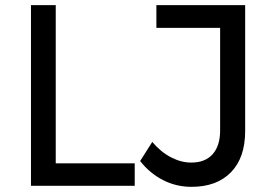

<svg xmlns="http://www.w3.org/2000/svg" viewBox="-20 -720 1055 744"><path d="M100 -700H196V-87H502V0H100ZM722 4Q663 4 612 -22Q561 -48 523 -96L570 -170Q603 -131 642.5 -110.5Q682 -90 721 -90Q775 -90 804 -122.5Q833 -155 833 -215V-612H586V-700H930V-212Q930 -109 875 -52.5Q820 4 722 4Z"/></svg>

Font: Montserrat
Style: Regular
Weight: 400
Designer: Julieta Ulanovsky
Foundry: Julieta Ulanovsky
Version: Version 6.001